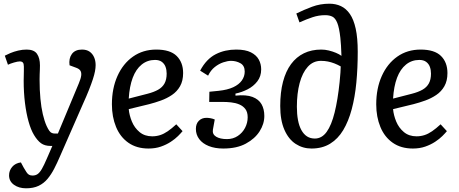

<svg xmlns="http://www.w3.org/2000/svg" viewBox="-20 -789 2484 1038"><path d="M304 57Q289 92 273 123Q257 154 237 178Q217 202 189 215.5Q161 229 121 229Q82 229 55.5 210Q29 191 29 159Q29 133 46 113Q63 93 93 89L108 117Q117 132 123 141.5Q129 151 136.5 155.5Q144 160 156 160Q172 160 183.5 152Q195 144 206.5 124Q218 104 233 69L263 0H254Q222 0 202 -14.5Q182 -29 164 -59Q147 -87 134.5 -131.5Q122 -176 115 -232.5Q108 -289 108 -353Q108 -364 108.5 -377.5Q109 -391 109 -405Q109 -419 109 -429Q109 -445 103.5 -451Q98 -457 87 -457Q76 -457 55.5 -451Q35 -445 23 -439L6 -488Q17 -494 36 -502Q55 -510 78 -515.5Q101 -521 124 -521Q164 -521 180 -498Q196 -475 196 -435Q196 -424 195.5 -412Q195 -400 194.5 -387.5Q194 -375 194 -360Q194 -302 198.5 -255Q203 -208 211.5 -171.5Q220 -135 232 -108Q240 -91 246.5 -82Q253 -73 260.5 -70Q268 -67 277 -67H293L406 -338Q417 -364 419 -380.5Q421 -397 414.5 -407Q408 -417 391 -423L356 -436Q351 -473 368.5 -497Q386 -521 423 -521Q448 -521 464 -510Q480 -499 488.5 -480Q497 -461 497 -437Q497 -422 493.5 -403.5Q490 -385 482 -360.5Q474 -336 461 -303Q448 -270 428 -226Z M825 -521Q900 -521 935 -486.5Q970 -452 970 -394Q970 -352 953.5 -323Q937 -294 909.5 -275.5Q882 -257 850 -245.5Q818 -234 787 -226L676 -199Q679 -166 693 -132Q707 -98 734.5 -75Q762 -52 803 -52Q825 -52 845.5 -58.5Q866 -65 887 -79.5Q908 -94 933 -117L967 -80Q958 -69 942.5 -53.5Q927 -38 903.5 -22.5Q880 -7 850 3.5Q820 14 783 14Q719 14 674.5 -17Q630 -48 607.5 -102.5Q585 -157 585 -225Q585 -311 615 -378Q645 -445 699 -483Q753 -521 825 -521ZM881 -391Q881 -411 875 -427.5Q869 -444 855 -454.5Q841 -465 818 -465Q777 -465 746 -440Q715 -415 697.5 -368.5Q680 -322 676 -256L777 -282Q812 -291 835 -304Q858 -317 869.5 -338Q881 -359 881 -391Z M1187 14Q1142 14 1108.5 0.5Q1075 -13 1057 -37Q1039 -61 1039 -92Q1039 -120 1055 -136Q1071 -152 1096 -152Q1106 -152 1117.5 -150Q1129 -148 1141 -143L1131 -88Q1127 -63 1148.5 -50Q1170 -37 1207 -37Q1240 -37 1265.5 -54Q1291 -71 1305 -98Q1319 -125 1319 -155Q1319 -183 1306.5 -199.5Q1294 -216 1273.5 -224.5Q1253 -233 1229.5 -235.5Q1206 -238 1184 -238H1111L1112 -293L1162 -298Q1210 -303 1241 -317.5Q1272 -332 1287.5 -354Q1303 -376 1303 -402Q1303 -434 1280 -447Q1257 -460 1229 -460Q1211 -460 1187 -452Q1163 -444 1141 -426.5Q1119 -409 1105 -380L1062 -407Q1079 -439 1100 -461Q1121 -483 1146.5 -496Q1172 -509 1199.5 -515Q1227 -521 1257 -521Q1307 -521 1336.5 -506Q1366 -491 1379 -467Q1392 -443 1392 -414Q1392 -376 1371 -349Q1350 -322 1318.5 -306Q1287 -290 1253 -283V-272Q1311 -278 1345 -265Q1379 -252 1394 -225.5Q1409 -199 1409 -162Q1409 -119 1383.5 -79Q1358 -39 1309 -12.5Q1260 14 1187 14Z M1582 -716Q1623 -736 1667 -752.5Q1711 -769 1761 -769Q1795 -769 1823 -756Q1851 -743 1871.5 -713.5Q1892 -684 1903 -634Q1914 -584 1914 -509Q1914 -421 1906.5 -342.5Q1899 -264 1881.5 -198.5Q1864 -133 1835.5 -85.5Q1807 -38 1764.5 -12Q1722 14 1664 14Q1617 14 1578.5 -11Q1540 -36 1517.5 -87.5Q1495 -139 1495 -216Q1495 -290 1510 -347Q1525 -404 1553.5 -442.5Q1582 -481 1623 -501Q1664 -521 1717 -521Q1737 -521 1757.5 -516Q1778 -511 1796 -503.5Q1814 -496 1826 -487Q1825 -520 1823.5 -542.5Q1822 -565 1820 -585Q1814 -639 1803.5 -665Q1793 -691 1777 -699Q1761 -707 1738 -707Q1703 -707 1670 -696Q1637 -685 1599 -668ZM1682 -40Q1720 -40 1746 -76Q1772 -112 1789 -180.5Q1806 -249 1816 -345Q1819 -375 1820.5 -396.5Q1822 -418 1822 -430Q1804 -440 1787 -446.5Q1770 -453 1752.5 -456.5Q1735 -460 1715 -460Q1673 -460 1644 -428Q1615 -396 1600 -340Q1585 -284 1585 -212Q1585 -172 1591 -140Q1597 -108 1609.5 -85.5Q1622 -63 1640 -51.5Q1658 -40 1682 -40Z M2254 -521Q2329 -521 2364 -486.5Q2399 -452 2399 -394Q2399 -352 2382.5 -323Q2366 -294 2338.5 -275.5Q2311 -257 2279 -245.5Q2247 -234 2216 -226L2105 -199Q2108 -166 2122 -132Q2136 -98 2163.5 -75Q2191 -52 2232 -52Q2254 -52 2274.5 -58.5Q2295 -65 2316 -79.5Q2337 -94 2362 -117L2396 -80Q2387 -69 2371.5 -53.5Q2356 -38 2332.5 -22.5Q2309 -7 2279 3.5Q2249 14 2212 14Q2148 14 2103.5 -17Q2059 -48 2036.5 -102.5Q2014 -157 2014 -225Q2014 -311 2044 -378Q2074 -445 2128 -483Q2182 -521 2254 -521ZM2310 -391Q2310 -411 2304 -427.5Q2298 -444 2284 -454.5Q2270 -465 2247 -465Q2206 -465 2175 -440Q2144 -415 2126.5 -368.5Q2109 -322 2105 -256L2206 -282Q2241 -291 2264 -304Q2287 -317 2298.5 -338Q2310 -359 2310 -391Z"/></svg>

Font: Literata
Style: Italic
Weight: 400
Italic angle: -2°
Designer: Latin by Veronika Burian and Jose Scaglione. Greek by Irene Vlachou. Cyrillic by Vera Evstafieva
Foundry: TypeTogether
Version: Version 3.103;gftools[0.9.29]